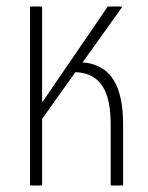

<svg xmlns="http://www.w3.org/2000/svg" viewBox="-20 -568 454 588"><path d="M72 0H109V-204L211 -347C290 -344 319 -286 319 -186V0H357V-186C357 -305 320 -370 233 -377L353 -545V-548H310L111 -257H109V-548H72Z"/></svg>

Font: Noto Sans Thai ExtCond ExtLt
Style: Regular
Weight: 200
Width: 2
Designer: Monotype Design Team
Foundry: Monotype Imaging Inc.
Version: Version 2.002